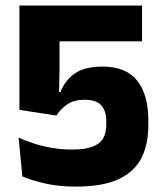

<svg xmlns="http://www.w3.org/2000/svg" viewBox="-20 -659 588 692"><path d="M254 13.5Q189.5 13.5 139.2 1.5Q89 -10.5 60.5 -23.5L47 -163Q70 -152.5 100.2 -142.5Q130.5 -132.5 166 -126.2Q201.5 -120 239.5 -120Q287 -120 314 -130.5Q341 -141 352 -160.8Q363 -180.5 363 -208.5V-222.5Q363 -260 344.5 -279.8Q326 -299.5 284.5 -299.5Q247.5 -299.5 223 -283.2Q198.5 -267 183.5 -242.5L50 -263V-639H492V-510H194.5V-409.5L193 -327.5H198Q214 -369 249.5 -394Q285 -419 349.5 -419Q434.5 -419 474.5 -368.2Q514.5 -317.5 514.5 -226.5V-205.5Q514.5 -138.5 489.5 -89.2Q464.5 -40 407.5 -13.2Q350.5 13.5 254 13.5Z"/></svg>

Font: Anek Gurmukhi
Style: Bold
Weight: 700
Designer: Sarang Kulkarni (Gurmukhi), Yesha Goshar (Latin)
Foundry: Ek Type
Version: Version 1.003